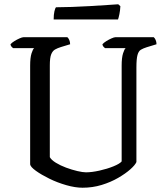

<svg xmlns="http://www.w3.org/2000/svg" viewBox="-20 -878 775 898"><path d="M366 0Q332 0 290 -12Q248 -24 210.5 -42.5Q173 -61 148 -79Q123 -97 121 -109V-571Q121 -608 127.5 -628.5Q134 -649 140 -653H41Q38 -655 34 -659.5Q30 -664 29 -671Q35 -678 47 -685.5Q59 -693 71.5 -698.5Q84 -704 90 -704H295Q300 -700 304 -691Q308 -682 308 -671L265 -658Q249 -653 237.5 -646.5Q226 -640 219.5 -624Q213 -608 213 -572V-143Q220 -130 241 -117Q262 -104 289 -94Q316 -84 341.5 -78Q367 -72 382 -72Q409 -72 445 -80Q481 -88 510.5 -100Q540 -112 549 -123V-571Q549 -608 555.5 -628.5Q562 -649 568 -653H471Q468 -655 464 -659.5Q460 -664 459 -671Q465 -678 477 -685.5Q489 -693 501.5 -698.5Q514 -704 520 -704H699Q704 -700 708 -691Q712 -682 712 -671L666 -657Q650 -652 639 -645.5Q628 -639 623 -620.5Q618 -602 618 -562V-120Q612 -106 589.5 -86Q567 -66 532.5 -46Q498 -26 455.5 -13Q413 0 366 0ZM231 -787Q231 -810 234.5 -825Q238 -840 242 -844Q273 -844 315.5 -845.5Q358 -847 401.5 -849.5Q445 -852 480.5 -854.5Q516 -857 533 -858L543 -849Q542 -829 538.5 -812Q535 -795 532 -787Z"/></svg>

Font: Texturina 72pt Medium
Style: Regular
Weight: 500
Designer: Guillermo Torres Carreño
Foundry: Omnibus-Type
Version: Version 1.002; ttfautohint (v1.8.3)